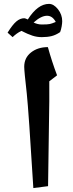

<svg xmlns="http://www.w3.org/2000/svg" viewBox="-20 -957 374 987"><path d="M233.4 -539.1V-436.5L227.1 0L151.4 9.8Q127 -388.2 117.7 -475.6Q104.5 -591.8 104.5 -613.8Q104.5 -659.7 139.4 -687.3Q174.3 -714.8 226.1 -714.8Q246.6 -640.6 273.4 -569.8ZM194.8 -766.1Q169.9 -766.1 146.7 -773.7Q123.5 -781.2 89.8 -798.3Q64.5 -785.6 44.9 -766.1L19 -789.1Q44.4 -830.1 64 -846.7Q83.5 -863.3 105 -863.3Q108.9 -863.3 123 -856.9Q173.8 -937 231.9 -937Q256.3 -937 278.1 -909.4Q299.8 -881.8 299.8 -848.1Q299.8 -837.4 296.9 -820.8Q293.9 -804.2 289.1 -792Q267.1 -776.9 245.4 -771.5Q223.6 -766.1 194.8 -766.1ZM221.7 -876Q191.4 -876 152.8 -841.3Q173.3 -831.1 194.8 -831.1Q224.6 -831.1 235.8 -833.5Q247.1 -835.9 266.6 -844.2Q250 -876 221.7 -876Z"/></svg>

Font: Droid Arabic Naskh
Style: Bold
Weight: 700
Designer: Pascal Zoghbi
Foundry: Ascender Corporation
Version: Version 1.00